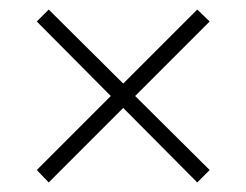

<svg xmlns="http://www.w3.org/2000/svg" viewBox="-20 -525 515 402"><path d="M82 -143 238 -299 393 -143 419 -169 263 -324 419 -480 393 -505 238 -350 82 -505 57 -480 212 -324 57 -169Z"/></svg>

Font: Fixel Display ExtraLight
Style: Regular
Weight: 200
Designer: AlfaBravo + MacPaw
Foundry: Kyrylo Tkachov, Marchela Mozhyna, Serhii Makarenko, Maria Weinstein, Zakhar Kryvoshyya
Version: Version 1.211